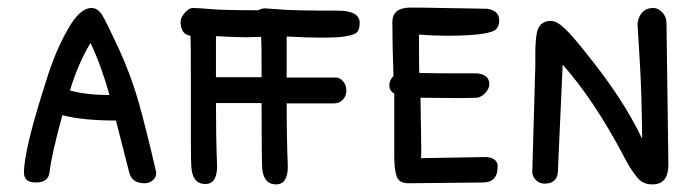

<svg xmlns="http://www.w3.org/2000/svg" viewBox="-20 -482 1825 505"><path d="M144 -179Q198 -165 285 -165L320 -28Q327 0 360 0Q373 0 382 -8Q391 -16 391 -28Q364 -145 345 -212Q325 -283 292 -355Q259 -426 249 -442Q237 -461 221 -461Q190 -461 159 -406Q125 -347 101 -268Q43 -88 43 -28Q43 -2 74 -2Q106 -2 110 -27Q115 -73 144 -179ZM268 -232Q208 -232 164 -244Q185 -314 218 -369Q247 -308 268 -232Z M670 -35Q675 3 706 3Q737 3 737 -44Q734 -118 734 -210H858Q873 -210 882 -220Q891 -230 891 -244Q891 -258 882.5 -268Q874 -278 864 -278H734V-386Q787 -383 822 -383Q871 -383 886 -386Q905 -389 910 -392Q926 -396 926 -422Q926 -454 868 -454Q752 -454 719 -457L677 -460Q669 -460 659 -455Q569 -455 535 -458Q500 -461 488 -461Q476 -461 464 -446Q455 -434 455 -426Q455 -391 481 -388Q482 -371 482 -276V-118Q482 -48 484 -36Q489 2 520 2Q551 2 551 -45Q548 -119 548 -211H668Q668 -49 670 -35ZM627 -384 667 -385Q668 -371 668 -279H548V-387Q598 -384 627 -384Z M1186 -224Q1208 -224 1219 -224.5Q1230 -225 1235 -225Q1247 -227 1257 -238Q1267 -249 1267 -261Q1267 -285 1236 -289Q1109 -289 1083 -290Q1082 -297 1082 -391Q1120 -388 1156 -388Q1255 -388 1281 -402Q1293 -410 1293 -429Q1293 -454 1261 -459H1260L1085 -462H1057Q1012 -461 1012 -424Q1012 -360 1015 -282Q1004 -271 1004 -258Q1004 -243 1017 -236V-70Q1017 -38 1023 -19Q1029 0 1054 0L1250 -2Q1289 -2 1289 -44Q1289 -66 1260 -69L1087 -66Q1088 -67 1088 -94L1086 -225Z M1619 -74Q1622 -69 1631 -52Q1640 -35 1657 -14Q1671 3 1696 3Q1738 3 1738 -49L1733 -421Q1733 -438 1722 -449.5Q1711 -461 1698 -461Q1665 -461 1657 -423V-415L1662 -333Q1668 -240 1669 -117Q1619 -222 1525 -338Q1486 -388 1465 -407.5Q1444 -427 1429 -427Q1401 -427 1393 -400Q1388 -379 1388 -342V-309L1380 -29Q1381 -16 1390.5 -7.5Q1400 1 1412 1Q1443 1 1447 -26Q1448 -30 1448 -47L1449 -69L1460 -312Q1543 -218 1619 -74Z"/></svg>

Font: Patrick Hand SC
Style: Regular
Weight: 400
Designer: Patrick Wagesreiter
Foundry: Patrick Wagesreiter
Version: Version 2.001; ttfautohint (v1.8.2)